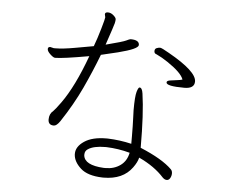

<svg xmlns="http://www.w3.org/2000/svg" viewBox="-54 -820 1108 909"><g transform="rotate(5 500.0 -365.5)"><path d="M353 -542Q229 -520 192 -520Q184 -520 169 -534Q154 -548 154 -558.5Q154 -569 165 -569Q166 -569 182 -565H190Q225 -565 283 -575.5Q341 -586 370 -591Q384 -628 398 -676.5Q412 -725 412 -731V-732Q409 -744 409 -746Q409 -756 423 -756Q437 -756 449.5 -745Q462 -734 462 -726.5Q462 -719 459.5 -708Q457 -697 425 -603Q507 -624 521.5 -631.5Q536 -639 541 -639Q582 -639 582 -615Q582 -596 487 -572Q447 -562 407 -553Q376 -472 338 -390.5Q300 -309 243 -223Q227 -200 214 -200Q187 -200 187 -227Q187 -254 206 -269Q213 -275 240 -312Q299 -394 353 -542ZM814 -432Q728 -432 728 -450Q728 -458 743 -460.5Q758 -463 776 -465Q794 -467 802 -470Q791 -502 724 -547Q696 -566 670 -578Q658 -581 658 -592.5Q658 -604 667 -607.5Q676 -611 683.5 -611Q691 -611 727 -590Q862 -514 862 -466Q862 -432 814 -432ZM585 -277 584 -305Q584 -371 590.5 -393Q597 -415 603 -415Q615 -415 619 -388Q633 -294 633 -131Q739 -87 784 -42Q791 -35 791 -23Q791 -11 785 -0.5Q779 10 769 10Q759 10 749 0Q705 -49 630 -84Q625 -62 606 -36Q562 25 470 25H465Q394 23 360.5 -7.5Q327 -38 325 -72V-76Q325 -110 363 -135.5Q401 -161 468 -161H474Q532 -159 587 -146V-179Q587 -229 585 -277ZM370 -72Q375 -26 466 -21H476Q516 -21 545.5 -42Q575 -63 583 -103Q528 -118 472 -120H466Q411 -120 384 -102Q370 -93 370 -76Z"/></g></svg>

Font: LXGW WenKai Lite Light
Style: Regular
Weight: 300
Designer: LXGW / Fontworks Inc.
Foundry: LXGW / Fontworks Inc.
Version: Version 1.511; March 25, 2025